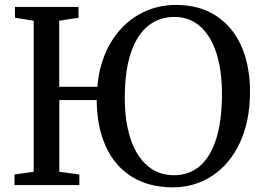

<svg xmlns="http://www.w3.org/2000/svg" viewBox="-20 -772 1091 801"><path d="M386 -410Q395.5 -515.5 441.2 -592.8Q487 -670 558.2 -710.8Q629.5 -751.5 714 -751.5Q812 -751.5 881.5 -706.2Q951 -661 987 -579.2Q1023 -497.5 1023 -389.5Q1023 -267.5 981 -177.2Q939 -87 865.8 -38.8Q792.5 9.5 700.5 9.5Q600.5 9.5 529.2 -35.2Q458 -80 421 -162Q384 -244 383.5 -354.5H227.5V-55.5L311 -44V0H40.5V-44L120.5 -55.5V-685.5L42.5 -698V-743H307.5V-698L227 -685.5V-410ZM906 -381Q906 -477.5 883 -549.8Q860 -622 815.2 -661.8Q770.5 -701.5 707.5 -701.5Q645.5 -701.5 599 -665Q552.5 -628.5 526.5 -553Q500.5 -477.5 500.5 -364Q500.5 -267 524.2 -194.2Q548 -121.5 594.2 -81.2Q640.5 -41 706 -41Q768 -41 813 -78.8Q858 -116.5 882 -192.8Q906 -269 906 -381Z"/></svg>

Font: Merriweather 12pt
Style: Regular
Weight: 400
Designer: Eben Sorkin
Foundry: Eben Sorkin
Version: Version 2.100